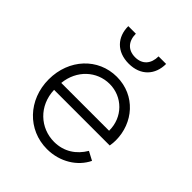

<svg xmlns="http://www.w3.org/2000/svg" viewBox="-219 -916 1059 1059"><g transform="rotate(45 310.5 -386.5)"><path d="M326 12C428 12 512 -43 548 -118L497 -145C461 -84 403 -44 326 -44C218 -44 127 -126 123 -247H557C560 -263 561 -278 561 -291C561 -426 463 -543 317 -543C172 -543 61 -425 61 -267C61 -108 176 12 326 12ZM124 -302C135 -412 218 -487 317 -487C417 -487 498 -408 497 -302ZM164 -785C164 -700 218 -640 312 -640C405 -640 459 -700 459 -785H400C400 -727 368 -690 312 -690C255 -690 223 -727 223 -785Z"/></g></svg>

Font: Mluvka Light
Style: Regular
Weight: 300
Designer: Modified by Jiří Krblich, Original typeface by Gumpita Rahayu
Foundry: Gumpita Rahayu & Jiří Krblich
Version: Version 2.000;Glyphs 3.1.1 (3134)